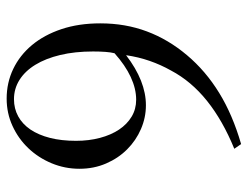

<svg xmlns="http://www.w3.org/2000/svg" viewBox="-104 -624 745 577"><g transform="rotate(-90 268.5 -335.5)"><path d="M402.3 -428.2Q402.3 -482.9 391.8 -526.9Q381.3 -570.8 362.3 -601.8Q343.3 -632.8 316.9 -649.4Q290.5 -666 258.8 -666Q230.5 -666 207.3 -653.3Q184.1 -640.6 167.7 -616.5Q151.4 -592.3 142.6 -557.9Q133.8 -523.4 133.8 -479.5Q133.8 -440.9 142.6 -407.7Q151.4 -374.5 167.5 -350.3Q183.6 -326.2 206.3 -312.5Q229 -298.8 257.3 -298.8Q290.5 -298.8 325.7 -315.2Q360.8 -331.5 397 -363.8Q399.9 -375 401.1 -391.6Q402.3 -408.2 402.3 -428.2ZM486.8 -406.7Q486.8 -331.1 462.6 -266.6Q438.5 -202.1 391.1 -146Q343.8 -89.8 277.8 -49.3Q211.9 -8.8 124 16.6L109.9 -3.9Q194.8 -38.6 253.9 -85.9Q313 -133.3 345.2 -194.3Q362.3 -224.6 374 -258.3Q385.7 -292 391.1 -329.1Q313.5 -269.5 240.7 -269.5Q203.6 -269.5 169.2 -284.4Q134.8 -299.3 108.2 -325.9Q81.5 -352.5 65.7 -389.2Q49.8 -425.8 49.8 -469.2Q49.8 -513.2 66.4 -553Q83 -592.8 111.6 -622.8Q140.1 -652.8 178.5 -670.4Q216.8 -688 260.7 -688Q308.6 -688 349.9 -668.2Q391.1 -648.4 421.6 -611.8Q452.1 -575.2 469.5 -523.2Q486.8 -471.2 486.8 -406.7Z"/></g></svg>

Font: HM XNiloofar
Style: Regular
Weight: 400
Designer: Hossein Movahhedian
Version: Version 2.8, 2015